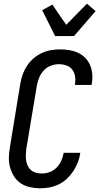

<svg xmlns="http://www.w3.org/2000/svg" viewBox="-20 -1010 540 1038"><path d="M198 8Q170 8 142.5 2Q115 -4 93 -18.5Q71 -33 56.5 -55.5Q42 -78 34.5 -104.5Q27 -131 28 -159.5Q29 -188 34 -217L90 -559Q94 -584 103 -608.5Q112 -633 126.5 -655Q141 -677 161.5 -694.5Q182 -712 205.5 -723Q229 -734 254.5 -738.5Q280 -743 305 -743Q330 -743 354.5 -739Q379 -735 401 -725Q423 -715 440 -698Q457 -681 466.5 -659Q476 -637 478.5 -612Q481 -587 477 -561L475 -551H385L386 -557Q389 -578 385.5 -598.5Q382 -619 370 -634.5Q358 -650 338.5 -656.5Q319 -663 297 -663Q276 -663 254 -654.5Q232 -646 216 -628.5Q200 -611 191.5 -589.5Q183 -568 179 -546L122 -204Q120 -188 119.5 -172Q119 -156 121.5 -141Q124 -126 130.5 -112.5Q137 -99 148.5 -89.5Q160 -80 175 -76Q190 -72 206 -72Q227 -72 248 -79.5Q269 -87 285.5 -103.5Q302 -120 311 -140.5Q320 -161 324 -182V-184H414V-181Q410 -156 400.5 -131.5Q391 -107 376.5 -85Q362 -63 342 -44Q322 -25 298 -13.5Q274 -2 248.5 3Q223 8 198 8ZM278 -815 208 -955 263 -985 338 -876 450 -990 497 -950 380 -815Z"/></svg>

Font: Iosevka Medium Oblique
Style: Regular
Weight: 500
Italic angle: -9°
Monospace: yes
Designer: Belleve Invis
Foundry: Belleve Invis
Version: Version 32.5.0; ttfautohint (v1.8.4)